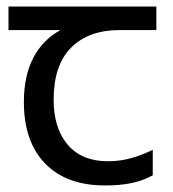

<svg xmlns="http://www.w3.org/2000/svg" viewBox="-20 -557 530 587"><path d="M301 10Q183 10 118 -57Q53 -124 53 -245Q53 -325 82 -380.5Q111 -436 165 -465H6V-537H458V-465H345Q251 -465 197.5 -411.5Q144 -358 144 -252Q144 -165 187 -114.5Q230 -64 310 -64Q347 -64 381 -73.5Q415 -83 447 -99V-21Q418 -5 383 2.5Q348 10 301 10Z"/></svg>

Font: lkorean85
Style: Book
Weight: 400
Designer: Jelle Bosma - Monotype Design Team
Foundry: Monotype Imaging Inc.
Version: Version 2.003